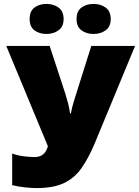

<svg xmlns="http://www.w3.org/2000/svg" viewBox="-20 -948 708 978"><path d="M463 -219Q432 -145 396.5 -93.5Q361 -42 307 -16Q253 10 165 10Q143 10 108 6.5Q73 3 42 -5V-166Q69 -156 100 -152Q131 -148 155 -148Q178 -148 192 -156.5Q206 -165 213.5 -178Q221 -191 224 -203L12 -714H233L312 -473Q320 -448 326.5 -423Q333 -398 337 -370H341Q346 -398 354.5 -426Q363 -454 369 -473L445 -714H668ZM131 -851Q131 -891 155.5 -909.5Q180 -928 217 -928Q252 -928 278 -909.5Q304 -891 304 -851Q304 -812 278 -793.5Q252 -775 217 -775Q180 -775 155.5 -793.5Q131 -812 131 -851ZM370 -851Q370 -891 395 -909.5Q420 -928 457 -928Q492 -928 518 -909.5Q544 -891 544 -851Q544 -812 518 -793.5Q492 -775 457 -775Q420 -775 395 -793.5Q370 -812 370 -851Z"/></svg>

Font: Noto Sans Display Black
Style: Regular
Weight: 900
Designer: Monotype Design Team
Foundry: Monotype Imaging Inc.
Version: Version 2.003